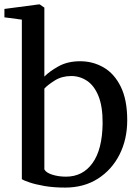

<svg xmlns="http://www.w3.org/2000/svg" viewBox="-24 -839 628 870"><path d="M-4 -760.5V-798.5L151 -819H156L177 -804.5V-492Q200 -515.5 241.2 -538.5Q282.5 -561.5 339 -561.5Q397 -561.5 445.5 -533.5Q494 -505.5 523.2 -446.2Q552.5 -387 552.5 -294Q552.5 -208 517.8 -139Q483 -70 419.8 -29.5Q356.5 11 271 11Q219 11 177.2 3.8Q135.5 -3.5 108.8 -12.8Q82 -22 75 -27V-750ZM299 -494.5Q256.5 -494.5 224.5 -474.5Q192.5 -454.5 177 -437.5V-71.5Q184.5 -56.5 212.8 -47.5Q241 -38.5 275 -38.5Q351 -38.5 395.2 -100Q439.5 -161.5 441 -279.5Q441.5 -355.5 422.5 -403Q403.5 -450.5 370.8 -472.5Q338 -494.5 299 -494.5Z"/></svg>

Font: Merriweather Text
Style: Regular
Weight: 400
Designer: Eben Sorkin
Foundry: Eben Sorkin
Version: Version 2.100; ttfautohint (v1.7.19-72a1) -l 8 -r 50 -G 200 